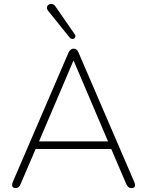

<svg xmlns="http://www.w3.org/2000/svg" viewBox="-20 -961 756 987"><path d="M62 6Q52 6 47 2Q42 -2 42 -9.5Q42 -17 46 -26L332 -690Q337 -701 344 -706Q351 -711 358 -711Q366 -711 373 -706Q380 -701 384 -690L670 -26Q674 -17 674 -9.5Q674 -2 670 2Q666 6 656 6Q646 6 639.5 0Q633 -6 629 -15L548 -204L575 -195H139L167 -204L86 -15Q82 -4 75 1Q68 6 62 6ZM357 -648 178 -228 156 -234H558L538 -228L359 -648ZM338 -768 227 -906Q221 -914 221 -921Q221 -928 225.5 -933Q230 -938 237 -940Q244 -942 251.5 -939.5Q259 -937 265 -928L364 -785Q369 -778 367.5 -772Q366 -766 361 -763Q356 -760 349.5 -761Q343 -762 338 -768Z"/></svg>

Font: Nunito ExtraLight
Style: Regular
Weight: 200
Designer: Vernon Adams
Foundry: Vernon Adams
Version: Version 3.602